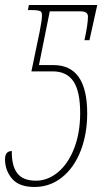

<svg xmlns="http://www.w3.org/2000/svg" viewBox="-25 -734 416 764"><path d="M-5 -100Q-5 -133 22 -133Q21 -75 43.5 -45Q66 -15 118 -15Q165 -15 205.5 -48.5Q246 -82 270 -143.5Q294 -205 294 -284Q294 -371 267 -410.5Q240 -450 185 -450H100L133 -609Q142 -654 142 -672Q142 -682 139.5 -686Q137 -690 127.5 -692Q118 -694 96 -694H86L90 -714H362L331 -574H311Q325 -638 325 -668Q325 -678 318 -683.5Q311 -689 293 -689H173L130 -475H188Q322 -475 322 -283Q322 -201 296 -134Q270 -67 222 -28.5Q174 10 112 10Q51 10 23 -23Q-5 -56 -5 -100Z"/></svg>

Font: Noto Serif CondThin
Style: Italic
Weight: 250
Width: 3
Italic angle: -12°
Designer: Monotype Design Team
Foundry: Monotype Imaging Inc.
Version: Version 1.001